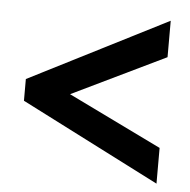

<svg xmlns="http://www.w3.org/2000/svg" viewBox="-41 -631 539 546"><g transform="rotate(5 228.5 -357.5)"><path d="M425 -125 29 -327V-389L425 -590V-486L158 -357L425 -227Z"/></g></svg>

Font: Noto Sans ExtraCondensed SemiBold
Style: Regular
Weight: 600
Width: 2
Designer: Monotype Design Team
Foundry: Monotype Imaging Inc.
Version: Version 2.013; ttfautohint (v1.8.4.7-5d5b)